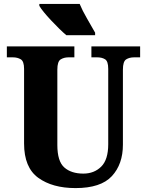

<svg xmlns="http://www.w3.org/2000/svg" viewBox="-20 -951 751 981"><path d="M366 10Q495 10 551.5 -51Q608 -112 608 -212V-595Q608 -637 624.5 -647.5Q641 -658 665 -658H696V-714H447V-658H477Q501 -658 517 -648Q533 -638 533 -599V-214Q533 -135 497 -99.5Q461 -64 406 -64Q344 -64 308.5 -95.5Q273 -127 273 -210V-595Q273 -637 290 -647.5Q307 -658 330 -658H360V-714H15V-658H46Q69 -658 86 -648Q103 -638 103 -599V-218Q103 -95 175.5 -42.5Q248 10 366 10ZM181 -921Q196 -895 241.5 -846.5Q287 -798 319 -771H392V-772L393 -771H466V-784Q447 -818 424 -857.5Q401 -897 387 -931H181Z"/></svg>

Font: Noto Serif SemiCondensed Extra
Style: Regular
Weight: 800
Width: 4
Designer: Monotype Design Team
Foundry: Monotype Imaging Inc.
Version: Version 1.002